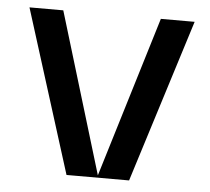

<svg xmlns="http://www.w3.org/2000/svg" viewBox="-44 -598 706 645"><g transform="rotate(5 308.5 -275.0)"><path d="M30 -550H144L308 -8L473 -550H587L414 0H203Z"/></g></svg>

Font: Edgecutting Lite Sharp
Style: Medium
Weight: 500
Designer: RandomMaerks (Nguyen Gia Bao)
Version: Version 1.0